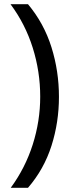

<svg xmlns="http://www.w3.org/2000/svg" viewBox="-20 -734 340 912"><path d="M260 -274Q260 -153 224.5 -41.5Q189 70 113 158H31Q100 64 135.5 -47.5Q171 -159 171 -275Q171 -394 135.5 -507Q100 -620 30 -714H113Q189 -623 224.5 -509.5Q260 -396 260 -274Z"/></svg>

Font: Noto Sans Tai Tham
Style: Regular
Weight: 400
Designer: Monotype Design Team 2013. Revised by David WIlliams 2020
Foundry: Monotype Imaging Inc.
Version: Version 2.002